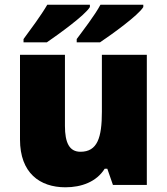

<svg xmlns="http://www.w3.org/2000/svg" viewBox="-20 -786 710 816"><path d="M589 -756V-766H407C383 -721 334 -658 306 -620V-606H405C457 -641 568 -721 589 -756ZM362 -756V-766H181C155 -721 108 -658 80 -620V-606H179C230 -641 341 -721 362 -756ZM604 -553H413V-311C413 -201 394 -141 322 -141C275 -141 256 -179 256 -251V-553H65V-193C65 -51 149 10 258 10C326 10 390 -13 425 -69H436L460 0H604Z"/></svg>

Font: Noto Sans Sinhala UI Black
Style: Regular
Weight: 900
Designer: Jelle Bosma - Monotype Design Team
Foundry: Monotype Imaging Inc.
Version: Version 2.006